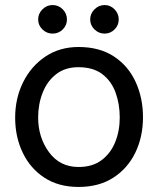

<svg xmlns="http://www.w3.org/2000/svg" viewBox="-20 -727 625 760"><path d="M188 -594Q165 -594 148 -610.5Q131 -627 131 -650Q131 -673 148 -690Q165 -707 188 -707Q212 -707 228.5 -690Q245 -673 245 -650Q245 -627 228.5 -610.5Q212 -594 188 -594ZM394 -594Q371 -594 354 -610.5Q337 -627 337 -650Q337 -673 354 -690Q371 -707 394 -707Q417 -707 433.5 -690Q450 -673 450 -650Q450 -627 433.5 -610.5Q417 -594 394 -594ZM291 13Q212 13 156 -23.5Q100 -60 70 -122.5Q40 -185 40 -261Q40 -338 71.5 -401.5Q103 -465 159.5 -503Q216 -541 291 -541Q374 -541 431 -503.5Q488 -466 517 -402.5Q546 -339 546 -263Q546 -186 516 -123.5Q486 -61 429 -24Q372 13 291 13ZM291 -66Q346 -66 382 -93Q418 -120 436 -164.5Q454 -209 454 -262Q454 -315 437.5 -360.5Q421 -406 385 -433.5Q349 -461 290 -461Q238 -461 202.5 -433.5Q167 -406 149 -360.5Q131 -315 131 -262Q131 -183 174 -124.5Q217 -66 291 -66Z"/></svg>

Font: LXGW 975 Gothic SC
Style: Regular
Weight: 400
Version: Version 2.01;February 25, 2021